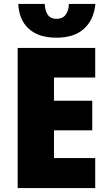

<svg xmlns="http://www.w3.org/2000/svg" viewBox="-20 -958 550 978"><path d="M465 0H70V-714H465V-563H255V-445H450V-294H255V-153H465ZM267 -766Q177 -766 127 -811Q77 -856 73 -938H208Q209 -903 223.5 -882.5Q238 -862 268 -862Q299 -862 314.5 -883Q330 -904 331 -938H466Q458 -857 408 -811.5Q358 -766 267 -766Z"/></svg>

Font: Noto Sans SemiCondensed Black
Style: Regular
Weight: 900
Width: 4
Designer: Monotype Design Team
Foundry: Monotype Imaging Inc.
Version: Version 2.013; ttfautohint (v1.8.4.7-5d5b)